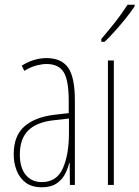

<svg xmlns="http://www.w3.org/2000/svg" viewBox="-20 -783 590 813"><path d="M177 -537Q240 -537 268.5 -496.5Q297 -456 297 -358V0H276L275 -93H273Q267 -68 254.5 -44.5Q242 -21 218.5 -5.5Q195 10 157 10Q115 10 89 -9.5Q63 -29 50.5 -61Q38 -93 38 -129Q38 -208 83 -247.5Q128 -287 210 -297L271 -304V-355Q271 -445 249 -478.5Q227 -512 177 -512Q159 -512 135 -506Q111 -500 83 -483L72 -505Q123 -537 177 -537ZM209 -274Q135 -266 99.5 -230.5Q64 -195 64 -129Q64 -73 89 -42.5Q114 -12 157 -12Q220 -12 246 -70Q272 -128 272 -220V-281Z M462 0H437V-527H462ZM550 -756Q534 -732 511.5 -704Q489 -676 466 -650.5Q443 -625 423 -606H409V-618Q443 -658 469 -691Q495 -724 520 -763H550Z"/></svg>

Font: Noto Sans Lao Looped ExtraCondensed Thin
Style: Regular
Weight: 100
Width: 2
Designer: Mark Frömberg, Ben Mitchell
Foundry: The Fontpad Ltd
Version: Version 1.002; ttfautohint (v1.8.4.7-5d5b)